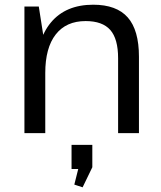

<svg xmlns="http://www.w3.org/2000/svg" viewBox="-20 -568 688 819"><path d="M483.8 -319.5Q483.8 -402.2 450.4 -440.2Q417 -478.1 345.2 -478.1Q262.2 -478.1 217.7 -421Q173.1 -363.9 173.1 -256.7L133.8 -186.7V-253.2Q133.8 -396 197 -471.9Q260.3 -547.9 377.6 -547.9Q477.1 -547.9 524.9 -493.7Q572.7 -439.5 572.7 -326V0H483.8ZM84.2 -540H145.5L173.1 -363.4V0H84.2ZM373.8 50V145.4L332.4 231L297 219.4L327.9 96.3L364.9 152.8H285.2V50Z"/></svg>

Font: Pathway Extreme 8pt Thin
Style: Regular
Weight: 100
Designer: Eduardo Rodriguez Tunni
Foundry: Eduardo Rodriguez Tunni
Version: Version 1.000